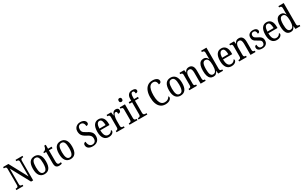

<svg xmlns="http://www.w3.org/2000/svg" viewBox="370 -2957 8106 5154"><g transform="rotate(-30 4423.5 -380.0)"><path d="M31 0V-41H43Q64 -41 79.5 -46Q95 -51 103.5 -66.5Q112 -82 112 -113V-605Q112 -635 103.5 -649.5Q95 -664 80 -668.5Q65 -673 45 -673H31V-714H196L498 -153V-605Q498 -634 489 -648.5Q480 -663 465 -668Q450 -673 431 -673H417V-714H633V-673H618Q599 -673 584 -667.5Q569 -662 560.5 -647Q552 -632 552 -601V0H486L166 -589V-113Q166 -82 174 -66.5Q182 -51 197.5 -46Q213 -41 232 -41H247V0Z M902 10Q808 10 754 -59Q700 -128 700 -269Q700 -409 752 -477.5Q804 -546 905 -546Q998 -546 1052 -477.5Q1106 -409 1106 -269Q1106 -128 1054.5 -59Q1003 10 902 10ZM904 -41Q945 -41 969 -67Q993 -93 1004 -143.5Q1015 -194 1015 -269Q1015 -381 989.5 -437.5Q964 -494 903 -494Q842 -494 816.5 -437.5Q791 -381 791 -269Q791 -157 817 -99Q843 -41 904 -41Z M1355 10Q1293 10 1263.5 -24.5Q1234 -59 1234 -145V-487H1168V-520Q1190 -524 1207.5 -532.5Q1225 -541 1238 -557Q1252 -573 1261 -595.5Q1270 -618 1276 -659H1322V-536H1433V-487H1322V-143Q1322 -90 1337.5 -66.5Q1353 -43 1383 -43Q1401 -43 1414.5 -45Q1428 -47 1442 -51V-5Q1429 0 1405.5 5Q1382 10 1355 10Z M1709 10Q1615 10 1561 -59Q1507 -128 1507 -269Q1507 -409 1559 -477.5Q1611 -546 1712 -546Q1805 -546 1859 -477.5Q1913 -409 1913 -269Q1913 -128 1861.5 -59Q1810 10 1709 10ZM1711 -41Q1752 -41 1776 -67Q1800 -93 1811 -143.5Q1822 -194 1822 -269Q1822 -381 1796.5 -437.5Q1771 -494 1710 -494Q1649 -494 1623.5 -437.5Q1598 -381 1598 -269Q1598 -157 1624 -99Q1650 -41 1711 -41Z M2403 10Q2356 10 2321.5 0Q2287 -10 2264.5 -28.5Q2242 -47 2231 -72Q2220 -97 2220 -127Q2220 -148 2228.5 -163.5Q2237 -179 2251.5 -187.5Q2266 -196 2287 -196Q2289 -151 2303.5 -114.5Q2318 -78 2345 -57.5Q2372 -37 2410 -37Q2465 -37 2495 -69.5Q2525 -102 2525 -161Q2525 -202 2510.5 -229.5Q2496 -257 2466 -279.5Q2436 -302 2387 -326Q2336 -353 2302 -383Q2268 -413 2251.5 -452.5Q2235 -492 2235 -547Q2235 -601 2260 -640.5Q2285 -680 2327.5 -702Q2370 -724 2424 -724Q2477 -724 2513.5 -707.5Q2550 -691 2569 -665.5Q2588 -640 2588 -611Q2588 -579 2569.5 -564Q2551 -549 2516 -549Q2516 -582 2505.5 -611Q2495 -640 2473 -658Q2451 -676 2416 -676Q2368 -676 2342.5 -644.5Q2317 -613 2317 -559Q2317 -522 2329 -495.5Q2341 -469 2370 -447.5Q2399 -426 2449 -400Q2501 -375 2536.5 -346Q2572 -317 2590.5 -279.5Q2609 -242 2609 -188Q2609 -124 2583 -80.5Q2557 -37 2510.5 -13.5Q2464 10 2403 10Z M2896 10Q2799 10 2746.5 -62Q2694 -134 2694 -264Q2694 -405 2744.5 -475.5Q2795 -546 2887 -546Q2972 -546 3020.5 -485Q3069 -424 3069 -305V-263H2785Q2786 -152 2818.5 -99.5Q2851 -47 2913 -47Q2957 -47 2987 -70Q3017 -93 3032 -124Q3039 -120 3045 -112Q3051 -104 3051 -90Q3051 -70 3034.5 -46.5Q3018 -23 2983.5 -6.5Q2949 10 2896 10ZM2978 -314Q2977 -395 2957 -445Q2937 -495 2888 -495Q2840 -495 2814.5 -448Q2789 -401 2786 -314Z M3136 0V-41H3139Q3158 -41 3173.5 -46Q3189 -51 3198.5 -66.5Q3208 -82 3208 -114V-427Q3208 -457 3199 -471.5Q3190 -486 3174.5 -490.5Q3159 -495 3139 -495H3137V-536H3277L3291 -431H3295Q3307 -462 3322 -488.5Q3337 -515 3360 -530.5Q3383 -546 3419 -546Q3464 -546 3485 -526Q3506 -506 3506 -472Q3506 -441 3486.5 -422.5Q3467 -404 3423 -404Q3423 -432 3419 -449Q3415 -466 3405.5 -474Q3396 -482 3379 -482Q3358 -482 3342.5 -462Q3327 -442 3317 -410.5Q3307 -379 3302 -342.5Q3297 -306 3297 -273V-108Q3297 -79 3306.5 -64.5Q3316 -50 3331 -45.5Q3346 -41 3365 -41H3386V0Z M3538 0V-41H3549Q3569 -41 3584 -46Q3599 -51 3608 -65.5Q3617 -80 3617 -110V-425Q3617 -455 3609 -470Q3601 -485 3586.5 -490Q3572 -495 3552 -495H3544V-536H3706V-115Q3706 -84 3714.5 -68Q3723 -52 3739 -46.5Q3755 -41 3774 -41H3785V0ZM3658 -640Q3635 -640 3620 -653Q3605 -666 3605 -698Q3605 -731 3620 -743.5Q3635 -756 3658 -756Q3680 -756 3695.5 -743.5Q3711 -731 3711 -698Q3711 -666 3695.5 -653Q3680 -640 3658 -640Z M3819 0V-41H3831Q3849 -41 3865 -46Q3881 -51 3890.5 -66.5Q3900 -82 3900 -113V-488H3822V-536H3900V-587Q3900 -675 3941 -722.5Q3982 -770 4059 -770Q4102 -770 4127.5 -761Q4153 -752 4164.5 -736.5Q4176 -721 4176 -701Q4176 -684 4168 -671Q4160 -658 4144 -651Q4128 -644 4104 -644Q4104 -665 4099.5 -683.5Q4095 -702 4084 -713.5Q4073 -725 4052 -725Q4017 -725 4002.5 -691.5Q3988 -658 3988 -596V-536H4108V-488H3988V-113Q3988 -82 3997.5 -66.5Q4007 -51 4023 -46Q4039 -41 4057 -41H4090V0Z M4650 10Q4564 10 4505 -36Q4446 -82 4416 -164.5Q4386 -247 4386 -358Q4386 -468 4417 -550Q4448 -632 4509.5 -678Q4571 -724 4662 -724Q4720 -724 4760 -708.5Q4800 -693 4820 -667.5Q4840 -642 4840 -611Q4840 -580 4818.5 -562Q4797 -544 4762 -544Q4762 -576 4752 -605Q4742 -634 4719 -653Q4696 -672 4655 -672Q4596 -672 4559 -634.5Q4522 -597 4505.5 -526.5Q4489 -456 4489 -358Q4489 -263 4507.5 -193.5Q4526 -124 4564.5 -86.5Q4603 -49 4665 -49Q4708 -49 4737.5 -61.5Q4767 -74 4787 -94.5Q4807 -115 4823 -139Q4829 -135 4833.5 -125Q4838 -115 4838 -103Q4838 -85 4827 -65.5Q4816 -46 4793.5 -29Q4771 -12 4735.5 -1Q4700 10 4650 10Z M5119 10Q5025 10 4971 -59Q4917 -128 4917 -269Q4917 -409 4969 -477.5Q5021 -546 5122 -546Q5215 -546 5269 -477.5Q5323 -409 5323 -269Q5323 -128 5271.5 -59Q5220 10 5119 10ZM5121 -41Q5162 -41 5186 -67Q5210 -93 5221 -143.5Q5232 -194 5232 -269Q5232 -381 5206.5 -437.5Q5181 -494 5120 -494Q5059 -494 5033.5 -437.5Q5008 -381 5008 -269Q5008 -157 5034 -99Q5060 -41 5121 -41Z M5391 0V-41H5399Q5418 -41 5433.5 -46Q5449 -51 5458 -66.5Q5467 -82 5467 -114V-427Q5467 -457 5458.5 -471.5Q5450 -486 5434.5 -490.5Q5419 -495 5401 -495H5396V-536H5542L5553 -454H5557Q5580 -507 5612.5 -526.5Q5645 -546 5690 -546Q5757 -546 5794.5 -499Q5832 -452 5832 -349V-113Q5832 -82 5839.5 -66.5Q5847 -51 5861.5 -46Q5876 -41 5895 -41H5899V0H5743V-346Q5743 -411 5724 -447.5Q5705 -484 5657 -484Q5619 -484 5597 -461Q5575 -438 5565.5 -400.5Q5556 -363 5556 -321V-108Q5556 -79 5564.5 -64.5Q5573 -50 5588 -45.5Q5603 -41 5622 -41H5627V0Z M6141 10Q6085 10 6046.5 -19Q6008 -48 5988 -109.5Q5968 -171 5968 -267Q5968 -364 5988 -425.5Q6008 -487 6047 -516.5Q6086 -546 6143 -546Q6192 -546 6222.5 -521.5Q6253 -497 6271 -458H6276Q6274 -482 6273.5 -510Q6273 -538 6273 -564V-650Q6273 -680 6263 -695Q6253 -710 6237.5 -714.5Q6222 -719 6203 -719H6196V-760H6361V-111Q6361 -82 6370 -66.5Q6379 -51 6394.5 -46Q6410 -41 6429 -41H6437V0H6287L6277 -91H6274Q6254 -45 6223 -17.5Q6192 10 6141 10ZM6161 -48Q6222 -48 6247.5 -106Q6273 -164 6273 -267Q6273 -374 6248.5 -431Q6224 -488 6160 -488Q6125 -488 6102.5 -462.5Q6080 -437 6070 -387.5Q6060 -338 6060 -266Q6060 -156 6083.5 -102Q6107 -48 6161 -48Z M6700 10Q6603 10 6550.5 -62Q6498 -134 6498 -264Q6498 -405 6548.5 -475.5Q6599 -546 6691 -546Q6776 -546 6824.5 -485Q6873 -424 6873 -305V-263H6589Q6590 -152 6622.5 -99.5Q6655 -47 6717 -47Q6761 -47 6791 -70Q6821 -93 6836 -124Q6843 -120 6849 -112Q6855 -104 6855 -90Q6855 -70 6838.5 -46.5Q6822 -23 6787.5 -6.5Q6753 10 6700 10ZM6782 -314Q6781 -395 6761 -445Q6741 -495 6692 -495Q6644 -495 6618.5 -448Q6593 -401 6590 -314Z M6936 0V-41H6944Q6963 -41 6978.5 -46Q6994 -51 7003 -66.5Q7012 -82 7012 -114V-427Q7012 -457 7003.5 -471.5Q6995 -486 6979.5 -490.5Q6964 -495 6946 -495H6941V-536H7087L7098 -454H7102Q7125 -507 7157.5 -526.5Q7190 -546 7235 -546Q7302 -546 7339.5 -499Q7377 -452 7377 -349V-113Q7377 -82 7384.5 -66.5Q7392 -51 7406.5 -46Q7421 -41 7440 -41H7444V0H7288V-346Q7288 -411 7269 -447.5Q7250 -484 7202 -484Q7164 -484 7142 -461Q7120 -438 7110.5 -400.5Q7101 -363 7101 -321V-108Q7101 -79 7109.5 -64.5Q7118 -50 7133 -45.5Q7148 -41 7167 -41H7172V0Z M7652 10Q7606 10 7572.5 -1.5Q7539 -13 7520.5 -36.5Q7502 -60 7502 -95Q7502 -119 7511 -133Q7520 -147 7534 -153Q7548 -159 7561 -159Q7561 -107 7583 -71Q7605 -35 7655 -35Q7701 -35 7723.5 -59.5Q7746 -84 7746 -126Q7746 -151 7737.5 -168Q7729 -185 7707.5 -201Q7686 -217 7648 -236Q7601 -260 7571.5 -282.5Q7542 -305 7528 -333.5Q7514 -362 7514 -405Q7514 -473 7557.5 -509Q7601 -545 7672 -545Q7717 -545 7746 -532Q7775 -519 7790 -498Q7805 -477 7805 -452Q7805 -426 7789.5 -410Q7774 -394 7744 -394Q7744 -447 7723.5 -474Q7703 -501 7664 -501Q7625 -501 7606 -479Q7587 -457 7587 -422Q7587 -382 7611 -360.5Q7635 -339 7691 -311Q7736 -290 7764.5 -267.5Q7793 -245 7807 -215.5Q7821 -186 7821 -144Q7821 -72 7776 -31Q7731 10 7652 10Z M8104 10Q8007 10 7954.5 -62Q7902 -134 7902 -264Q7902 -405 7952.5 -475.5Q8003 -546 8095 -546Q8180 -546 8228.5 -485Q8277 -424 8277 -305V-263H7993Q7994 -152 8026.5 -99.5Q8059 -47 8121 -47Q8165 -47 8195 -70Q8225 -93 8240 -124Q8247 -120 8253 -112Q8259 -104 8259 -90Q8259 -70 8242.5 -46.5Q8226 -23 8191.5 -6.5Q8157 10 8104 10ZM8186 -314Q8185 -395 8165 -445Q8145 -495 8096 -495Q8048 -495 8022.5 -448Q7997 -401 7994 -314Z M8536 10Q8480 10 8441.5 -19Q8403 -48 8383 -109.5Q8363 -171 8363 -267Q8363 -364 8383 -425.5Q8403 -487 8442 -516.5Q8481 -546 8538 -546Q8587 -546 8617.5 -521.5Q8648 -497 8666 -458H8671Q8669 -482 8668.5 -510Q8668 -538 8668 -564V-650Q8668 -680 8658 -695Q8648 -710 8632.5 -714.5Q8617 -719 8598 -719H8591V-760H8756V-111Q8756 -82 8765 -66.5Q8774 -51 8789.5 -46Q8805 -41 8824 -41H8832V0H8682L8672 -91H8669Q8649 -45 8618 -17.5Q8587 10 8536 10ZM8556 -48Q8617 -48 8642.5 -106Q8668 -164 8668 -267Q8668 -374 8643.5 -431Q8619 -488 8555 -488Q8520 -488 8497.5 -462.5Q8475 -437 8465 -387.5Q8455 -338 8455 -266Q8455 -156 8478.5 -102Q8502 -48 8556 -48Z"/></g></svg>

Font: Noto Serif Condensed
Style: Regular
Weight: 400
Width: 3
Designer: Monotype Design Team
Foundry: Monotype Imaging Inc.
Version: Version 2.015